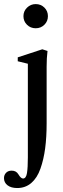

<svg xmlns="http://www.w3.org/2000/svg" viewBox="-53 -698 314 954"><path d="M124.5 -557.6Q98.6 -557.6 81.1 -575Q63.5 -592.3 63.5 -617.7Q63.5 -642.6 81.5 -660.2Q99.6 -677.7 124.5 -677.7Q149.9 -677.7 167.5 -660.4Q185.1 -643.1 185.1 -617.7Q185.1 -592.3 167.5 -575Q149.9 -557.6 124.5 -557.6ZM32.7 236.3Q2 236.3 -15.6 222.7Q-33.2 209 -33.2 187Q-33.2 171.4 -22.9 160.6Q-12.7 149.9 4.9 149.9Q27.8 149.9 38.6 168.5Q50.8 189 61.5 189Q76.7 189 81.1 161.6Q85.4 134.3 85.4 84V-381.3L35.2 -393.6V-413.1L157.2 -453.1L183.1 -444.8Q178.7 -410.6 178.7 -366.7V-85.4Q178.7 -16.6 171.4 38.8Q164.1 94.2 147.9 140.1Q131.8 186 102.5 211.2Q73.2 236.3 32.7 236.3Z"/></svg>

Font: Elstob 10pt Medium
Style: Regular
Weight: 500
Designer: Peter S. Baker
Version: Version 1.015